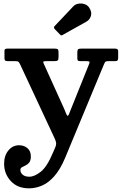

<svg xmlns="http://www.w3.org/2000/svg" viewBox="-20 -793 687 1074"><path d="M3 122.5Q3 78 26.8 48.8Q50.5 19.5 86.5 19.5Q114.5 19.5 133.5 35.8Q152.5 52 152.5 82Q152.5 104.5 143.8 115.8Q135 127 123.2 132.2Q111.5 137.5 102.8 142.5Q94 147.5 94 158Q94 173 107 184.2Q120 195.5 144 195.5Q173 195.5 208.2 167.5Q243.5 139.5 276.5 60.5L288.5 33Q295 18 294.2 8.5Q293.5 -1 287 -16L93 -432Q87.5 -443.5 83.5 -447.2Q79.5 -451 64.5 -451H24Q13 -451 9 -454.2Q5 -457.5 5 -468V-509.5Q5 -521 20 -521H287.5Q299.5 -521 303.5 -516.8Q307.5 -512.5 307.5 -499.5V-475Q307.5 -460 303.2 -455.5Q299 -451 284.5 -451H242.5Q226.5 -451 223.2 -448.8Q220 -446.5 225 -436L338 -186.5Q346 -169 350.2 -157.2Q354.5 -145.5 358.5 -145.5Q362.5 -145.5 366.5 -156Q370.5 -166.5 377.5 -184L478 -434Q482.5 -445 479.8 -448Q477 -451 461 -451H429Q418 -451 415.2 -455Q412.5 -459 412.5 -469V-499.5Q412.5 -512.5 416.5 -516.8Q420.5 -521 433 -521H624Q641 -521 641 -507.5V-472.5Q641 -461.5 638.2 -456.2Q635.5 -451 624 -451H588Q570.5 -451 567.2 -445Q564 -439 559 -427L343.5 92Q316 156.5 283.2 193.2Q250.5 230 214.8 245.2Q179 260.5 142.5 260.5Q78 260.5 40.5 220Q3 179.5 3 122.5ZM315 -600.5 286 -630.5Q278 -639.5 286 -647.5L390 -757.5Q400.5 -769 417.8 -772.2Q435 -775.5 452 -770.2Q469 -765 478.5 -751Q495 -726.5 488.8 -704.5Q482.5 -682.5 463.5 -672L333 -599Q327 -595 323.5 -595Q320 -595 315 -600.5Z"/></svg>

Font: Besley SemiBold
Style: Regular
Weight: 600
Designer: Owen Earl
Foundry: indestructible type*
Version: Version 2.001; ttfautohint (v1.8.3)